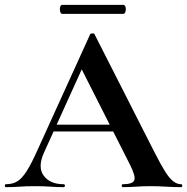

<svg xmlns="http://www.w3.org/2000/svg" viewBox="-28 -770 770 790"><path d="M171 -229 186 -257H474L481 -229ZM717 -12Q722 -12 722 -6Q722 0 717 0Q687 0 654.5 -2Q622 -4 592 -4Q558 -4 533 -2Q508 0 477 0Q473 0 473 -6Q473 -12 477 -12Q518 -12 524.5 -28.5Q531 -45 506 -94L303 -495L352 -581L153 -142Q126 -82 152 -47Q178 -12 234 -12Q239 -12 239 -6Q239 0 234 0Q204 0 179 -2Q154 -4 116 -4Q77 -4 53.5 -2Q30 0 -4 0Q-8 0 -8 -6Q-8 -12 -4 -12Q23 -12 42.5 -23.5Q62 -35 81.5 -65.5Q101 -96 126 -152L343 -629Q344 -632 352 -632.5Q360 -633 361 -629L611 -137Q635 -90 652.5 -62.5Q670 -35 685.5 -23.5Q701 -12 717 -12ZM228 -713Q222 -713 219.5 -722.5Q217 -732 219.5 -741Q222 -750 228 -750H479Q486 -750 488.5 -741Q491 -732 488.5 -722.5Q486 -713 479 -713Z"/></svg>

Font: Cormorant Garamond Light
Style: Bold
Weight: 700
Version: Version 4.001